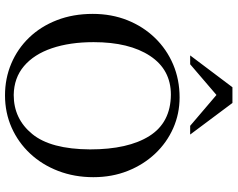

<svg xmlns="http://www.w3.org/2000/svg" viewBox="-110 -818 944 763"><g transform="rotate(90 361.5 -436.0)"><path d="M683.6 -335.4Q683.6 -260.3 658.9 -196Q634.3 -131.8 590.1 -84.5Q545.9 -37.1 486.6 -10.7Q427.2 15.6 358.4 15.6Q291 15.6 232.2 -9.3Q173.3 -34.2 128.9 -80.3Q84.5 -126.5 59.6 -190.7Q34.7 -254.9 34.7 -333Q34.7 -407.7 59.8 -470.7Q85 -533.7 130.1 -580.3Q175.3 -627 235.6 -652.6Q295.9 -678.2 366.7 -678.2Q431.6 -678.2 489 -652.8Q546.4 -627.4 590.1 -581.1Q633.8 -534.7 658.7 -472.2Q683.6 -409.7 683.6 -335.4ZM573.2 -322.3Q573.2 -473.6 520 -558.1Q466.8 -642.6 356 -643.6Q256.3 -643.6 201.7 -560.8Q147 -478 147 -336.4Q147 -242.2 171.1 -170.9Q195.3 -99.6 242.2 -59.8Q289.1 -20 356.9 -19Q451.7 -19 512 -92.5Q572.3 -166 573.2 -322.3ZM514.2 -720.2H479.5L356.9 -824.7L234.9 -720.2H199.7L326.2 -888.2H388.7Z"/></g></svg>

Font: Awami Nastaliq
Style: Regular
Weight: 400
Designer: Peter Martin, SIL International
Foundry: SIL International
Version: Version 3.100